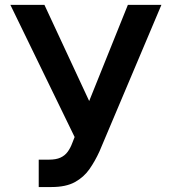

<svg xmlns="http://www.w3.org/2000/svg" viewBox="-20 -747 696 777"><path d="M136.7 -100.9H178.3Q206.3 -100.9 224.4 -109Q242.5 -117.2 253.7 -132.5Q264.9 -147.7 272.4 -168L282 -192.5L22 -727.3H159.8L340.9 -338.1L497.5 -727.3H633.2L382.5 -134.2Q365.1 -95.9 342.3 -63Q319.6 -30.2 283.2 -10.1Q246.8 9.9 188.6 9.9H136.7Z"/></svg>

Font: DeltaSans SemiBold
Style: Regular
Weight: 600
Designer: Rasmus Andersson
Foundry: rsms
Version: Version 3.012